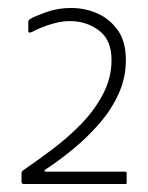

<svg xmlns="http://www.w3.org/2000/svg" viewBox="-20 -712 372 482"><path d="M39 -250Q38 -250 36 -251Q34 -252 34 -255V-277Q34 -282 39 -285Q74 -309 112.5 -338Q151 -367 184.5 -401.5Q218 -436 239 -476.5Q260 -517 260 -561Q260 -612 228.5 -635.5Q197 -659 156 -659Q137 -659 118 -654Q99 -649 84.5 -643Q70 -637 61 -632Q51 -628 51 -633V-656Q51 -659 52 -661Q53 -663 57 -665Q67 -671 96 -681.5Q125 -692 159 -692Q193 -692 224 -678.5Q255 -665 275.5 -636.5Q296 -608 296 -561Q296 -517 278 -477Q260 -437 230 -402.5Q200 -368 165 -339Q130 -310 95 -287Q91 -285 92 -283Q93 -281 94 -281H294Q298 -281 298 -277V-254Q298 -252 297.5 -251Q297 -250 294 -250Z"/></svg>

Font: Glory Thin ExtraLight
Style: Regular
Weight: 250
Version: Version 1.011